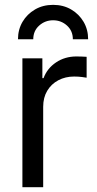

<svg xmlns="http://www.w3.org/2000/svg" viewBox="-20 -783 404 803"><path d="M73.7 0V-539.1H157.2V-456.1H162.1Q177.2 -497.1 214.4 -522Q251.5 -546.9 299.8 -546.9Q310.1 -546.9 322.8 -546.4Q335.4 -545.9 342.3 -545.4V-458Q338.4 -459 323 -460.9Q307.6 -462.9 290 -462.9Q253.4 -462.9 223.9 -447.3Q194.3 -431.6 177.5 -403.3Q160.6 -375 160.6 -336.4V0ZM202.1 -762.7Q244.6 -762.7 277.6 -743.4Q310.5 -724.1 329.6 -691.7Q348.6 -659.2 348.6 -618.7H284.7Q284.7 -653.8 260.3 -676Q235.8 -698.2 202.1 -698.2Q168.5 -698.2 143.8 -676Q119.1 -653.8 119.1 -618.7H55.2Q55.2 -659.2 74.2 -691.7Q93.3 -724.1 126.5 -743.4Q159.7 -762.7 202.1 -762.7Z"/></svg>

Font: Inter 18pt
Style: Regular
Weight: 400
Designer: Rasmus Andersson
Foundry: rsms
Version: Version 4.001;git-66647c0bb